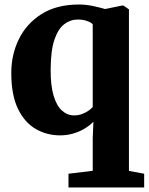

<svg xmlns="http://www.w3.org/2000/svg" viewBox="-20 -589 659 851"><path d="M283.5 242V181L391 168V23L394 -49.5Q377 -32 353.8 -18.2Q330.5 -4.5 303.2 3.2Q276 11 246.5 11Q187.5 11 138.2 -17.5Q89 -46 59.5 -107Q30 -168 30 -266Q30 -347 63.8 -415.8Q97.5 -484.5 164.2 -526.8Q231 -569 330.5 -569Q362 -569 394.8 -561.8Q427.5 -554.5 446 -549L521 -564.5H527L551.5 -547.5V168.5L619 181V242ZM308.5 -77.5Q326.5 -77.5 342.5 -83.2Q358.5 -89 371 -97.5Q383.5 -106 391 -114.5V-481Q385 -489 366.2 -495.8Q347.5 -502.5 325 -502.5Q292 -502.5 264.8 -481.8Q237.5 -461 221.2 -413Q205 -365 204.5 -282Q204 -210.5 217.5 -165.2Q231 -120 254.8 -98.8Q278.5 -77.5 308.5 -77.5Z"/></svg>

Font: Merriweather 20pt Black
Style: Regular
Weight: 900
Version: Version 2.100